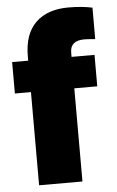

<svg xmlns="http://www.w3.org/2000/svg" viewBox="-53 -777 494 814"><g transform="rotate(-5 194.0 -370.0)"><path d="M362.3 -396.5H264.6V0H80.1V-396.5H11.7V-530.3H80.1V-548.8Q80.1 -643.6 129.9 -691.9Q179.7 -740.2 268.6 -740.2Q326.7 -740.2 371.1 -730.5V-596.7Q335.9 -599.6 325.2 -599.6Q264.6 -599.6 264.6 -548.8V-530.3H362.3Z"/></g></svg>

Font: Pretendard Std Black
Style: Regular
Weight: 900
Designer: Base glyphs from Inter by Rasmus Andersson; Hangeul glyphs from Noto Sans CJK(Source Han Sans) by Jang Soo-young and Kan
Foundry: Kil Hyung-jin
Version: Version 1.309